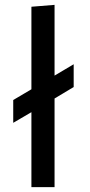

<svg xmlns="http://www.w3.org/2000/svg" viewBox="-20 -774 373 794"><path d="M284.7 -414.1 205.6 -366.7V0H109.9V-310.1L34.7 -266.1V-360.4L109.9 -404.8V-746.1L205.6 -753.9V-461.4L284.7 -508.3Z"/></svg>

Font: Coda
Style: Regular
Weight: 400
Designer: vernon adams
Foundry: vernon adams
Version: Version 2.000; ttfautohint (v0.8) -r 50 -G 200 -x